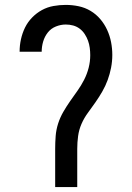

<svg xmlns="http://www.w3.org/2000/svg" viewBox="-20 -763 540 783"><path d="M205 0V-156Q205 -182 207 -208Q209 -234 217 -259Q225 -284 238 -306.5Q251 -329 266 -350.5Q281 -372 296 -393Q311 -414 323 -437.5Q335 -461 341.5 -486.5Q348 -512 348 -538Q348 -553 346 -568Q344 -583 339 -597Q334 -611 325.5 -624Q317 -637 305 -646Q293 -655 278.5 -659Q264 -663 248 -663Q228 -663 208 -655Q188 -647 175 -630.5Q162 -614 156 -593.5Q150 -573 150 -552H60V-553Q60 -578 65.5 -603Q71 -628 82 -650.5Q93 -673 111 -691.5Q129 -710 151 -722Q173 -734 198 -738.5Q223 -743 248 -743Q275 -743 301 -737.5Q327 -732 349.5 -718.5Q372 -705 389 -685Q406 -665 417 -641Q428 -617 433 -591Q438 -565 438 -539Q438 -513 433 -487Q428 -461 419 -436.5Q410 -412 397 -389.5Q384 -367 369 -345.5Q354 -324 338.5 -303Q323 -282 312.5 -258Q302 -234 298.5 -208Q295 -182 295 -156V0Z"/></svg>

Font: Iosevka Curly Medium
Style: Regular
Weight: 500
Monospace: yes
Designer: Belleve Invis
Foundry: Belleve Invis
Version: Version 22.1.2; ttfautohint (v1.8.4)